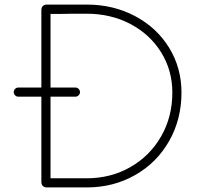

<svg xmlns="http://www.w3.org/2000/svg" viewBox="-20 -820 874 840"><path d="M359 -800Q476 -800 571 -749.5Q666 -699 720 -611Q774 -523 774 -415Q774 -298 720 -203Q666 -108 571 -54Q476 0 359 0H185Q174 0 167.5 -6.5Q161 -13 161 -24V-397H60Q52 -397 46 -403Q40 -409 40 -417Q40 -425 46 -431Q52 -437 60 -437H161V-776Q161 -787 167.5 -793.5Q174 -800 185 -800ZM734 -415Q734 -512 685 -591Q636 -670 550.5 -715Q465 -760 359 -760Q269 -760 243 -759H201V-437H310Q318 -437 324 -431Q330 -425 330 -417Q330 -409 324 -403Q318 -397 310 -397H201V-40H359Q465 -40 550.5 -89Q636 -138 685 -223.5Q734 -309 734 -415Z"/></svg>

Font: Tsukimi Rounded Light
Style: Regular
Weight: 300
Designer: Takashi Funayama
Foundry: Takashi Funayama
Version: Version 1.032; ttfautohint (v1.8.3)